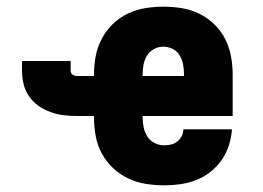

<svg xmlns="http://www.w3.org/2000/svg" viewBox="-20 -548 790 576"><path d="M473 8Q445 8 417 3.5Q389 -1 364 -13Q339 -25 318.5 -44.5Q298 -64 285 -88.5Q272 -113 267 -140.5Q262 -168 262 -196V-200H210Q190 -200 170 -202.5Q150 -205 131 -212Q112 -219 95.5 -230.5Q79 -242 67.5 -258.5Q56 -275 51 -295Q46 -315 46 -335V-365H192V-335Q192 -328 198 -324Q204 -320 210 -320H262V-324Q262 -352 267 -379Q272 -406 285 -431Q298 -456 318 -475.5Q338 -495 363 -507Q388 -519 415.5 -523.5Q443 -528 470 -528Q498 -528 525.5 -523.5Q553 -519 577.5 -507Q602 -495 622.5 -475.5Q643 -456 655.5 -431Q668 -406 673 -379Q678 -352 678 -324V-200H408V-196Q408 -181 411 -166Q414 -151 422 -138.5Q430 -126 443.5 -119Q457 -112 473 -112Q483 -112 493.5 -114.5Q504 -117 512 -123.5Q520 -130 525 -139.5Q530 -149 530 -160H676Q674 -135 666.5 -111.5Q659 -88 645 -68Q631 -48 611.5 -32.5Q592 -17 569 -8Q546 1 521.5 4.5Q497 8 473 8ZM408 -320H532V-324Q532 -339 529.5 -353.5Q527 -368 519.5 -381Q512 -394 498.5 -401Q485 -408 470 -408Q455 -408 442 -401Q429 -394 421 -381Q413 -368 410.5 -353.5Q408 -339 408 -324Z"/></svg>

Font: Iosevka Etoile Heavy
Style: Regular
Weight: 900
Designer: Belleve Invis
Foundry: Belleve Invis
Version: Version 22.1.2; ttfautohint (v1.8.4)